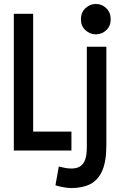

<svg xmlns="http://www.w3.org/2000/svg" viewBox="-20 -763 600 973"><path d="M50 0V-693H148V-96H342V0ZM342 190Q324 190 299.5 185.5Q275 181 261 176L278 81Q294 85 310 88Q326 91 342 91Q370 91 387 79.5Q404 68 412 44.5Q420 21 420 -16V-526H519V-28Q519 55 498 102.5Q477 150 437.5 170Q398 190 342 190ZM465 -589Q436 -589 413 -610Q390 -631 390 -665Q390 -700 413 -721.5Q436 -743 465 -743Q496 -743 518.5 -721.5Q541 -700 541 -665Q541 -631 518.5 -610Q496 -589 465 -589Z"/></svg>

Font: Ubuntu Sans Mono
Style: Regular
Weight: 400
Monospace: yes
Designer: Dalton Maag Ltd
Foundry: Dalton Maag Ltd
Version: Version 1.006